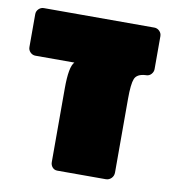

<svg xmlns="http://www.w3.org/2000/svg" viewBox="-69 -633 638 695"><g transform="rotate(10 250.0 -285.5)"><path d="M162 -27V-298Q162 -378 180 -396H37Q26 -396 18 -404Q10 -412 10 -423V-544Q10 -555 18 -563Q26 -571 37 -571H443Q454 -571 462 -563Q470 -555 470 -544V-423Q470 -413 462.5 -404.5Q455 -396 443 -396H441Q410 -394 402 -374.5Q394 -355 394 -301V-30Q394 -17 385.5 -8.5Q377 0 365 0H187Q176 0 169 -8Q162 -16 162 -27Z"/></g></svg>

Font: Rubik One
Style: Regular
Weight: 400
Designer: Hubert and Fischer with Elvire Volk Leonovitch
Foundry: Hubert and Fischer with Elvire Volk Leonovitch
Version: Version 1.001